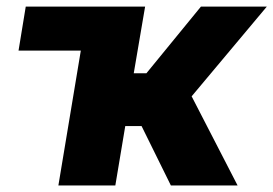

<svg xmlns="http://www.w3.org/2000/svg" viewBox="-20 -566 834 586"><path d="M349.6 -545.9 327.1 -411.6H36.6L58.6 -545.9ZM158.2 0 249 -545.9H422.9L388.2 -342.3H426.8L593.3 -545.9H794.4L564.9 -272L705.1 0H501.5L412.1 -181.2H362.3L332 0Z"/></svg>

Font: Inter Tight ExtraBold
Style: Italic
Weight: 800
Italic angle: -9.39999°
Designer: Rasmus Andersson
Foundry: rsms
Version: Version 3.004